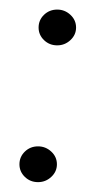

<svg xmlns="http://www.w3.org/2000/svg" viewBox="-20 -368 218 395"><path d="M97.7 -274.7Q81.7 -274.7 70.5 -285.5Q59.4 -296.3 59.4 -311.3Q59.4 -326.7 70.5 -337.5Q81.7 -348.3 97.7 -348.3Q113.3 -348.3 124.9 -337.5Q136.5 -326.7 136.5 -311.3Q136.5 -296.3 124.9 -285.5Q113.3 -274.7 97.7 -274.7ZM58.3 6.7Q42.2 6.7 31.1 -4.1Q20 -14.9 20 -30Q20 -45.3 31.1 -56.1Q42.2 -66.9 58.3 -66.9Q73.9 -66.9 85.5 -56.1Q97.1 -45.3 97.1 -30Q97.1 -14.9 85.5 -4.1Q73.9 6.7 58.3 6.7Z"/></svg>

Font: Alumni Sans Thin
Style: Italic
Weight: 100
Italic angle: -8°
Designer: Robert E. Leuschke
Foundry: Robert E. Leuschke
Version: Version 1.016